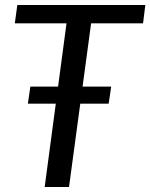

<svg xmlns="http://www.w3.org/2000/svg" viewBox="-20 -745 599 765"><path d="M49 -725H559L550 -652H343L255 0H158L245 -652H39ZM101 -400H423L413 -332H91Z"/></svg>

Font: Rosario Medium
Style: Italic
Weight: 500
Italic angle: -8.05°
Version: Version 1.201